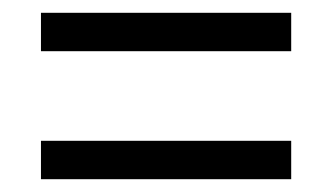

<svg xmlns="http://www.w3.org/2000/svg" viewBox="-20 -447 519 300"><path d="M44 -367V-427H435V-367ZM44 -167V-227H435V-167Z"/></svg>

Font: Rokkitt
Style: Regular
Weight: 400
Designer: Vernon Adams
Foundry: Vernon Adams
Version: Version 3.103